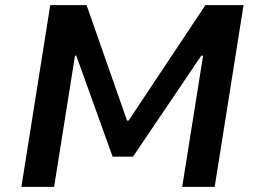

<svg xmlns="http://www.w3.org/2000/svg" viewBox="-20 -725 997 745"><path d="M63 0 175 -705H316L473 -257H479L777 -705H925L813 0H687L768 -509H761L496 -117H417L276 -509H271L190 0Z"/></svg>

Font: Nunito Sans 6pt
Style: Bold Italic
Weight: 700
Italic angle: -9°
Version: Version 3.101;gftools[0.9.27]